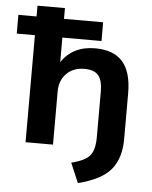

<svg xmlns="http://www.w3.org/2000/svg" viewBox="-81 -768 797 1007"><g transform="rotate(5 317.5 -265.0)"><path d="M323.2 85.9Q395.5 68.4 420.4 38.1Q445.3 7.8 445.3 -59.6V-296.9Q445.3 -358.4 422.9 -384.3Q400.4 -410.2 350.6 -410.2Q291 -410.2 255.4 -374Q219.7 -337.9 219.7 -280.3V0H75.2V-563.5H-20.5V-662.1H75.2V-718.8H219.7V-662.1H425.8V-563.5H219.7V-434.6Q279.3 -522.5 396.5 -522.5Q493.2 -522.5 541 -468.8Q588.9 -415 588.9 -301.8V-61.5Q588.9 40 539.1 99.6Q489.3 159.2 367.2 189.5Z"/></g></svg>

Font: Min Sans Bold
Style: Regular
Weight: 700
Designer: Jinseong-Kim, NotoSansCJK, Nunito
Foundry: Jinseong-Kim
Version: Version 1.400;Glyphs 3.1.2 (3151)